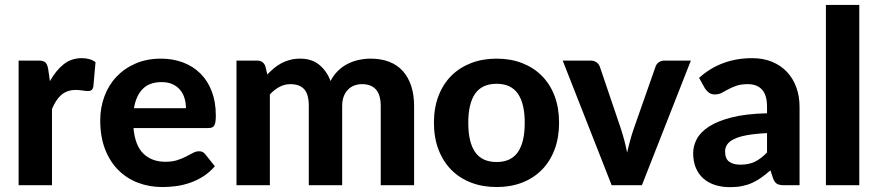

<svg xmlns="http://www.w3.org/2000/svg" viewBox="-20 -766 3632 794"><path d="M186.5 -430.5Q211 -474.5 243 -500Q275 -525.5 318 -525.5Q353 -525.5 375 -509L366 -407Q363.5 -397 358.2 -393.2Q353 -389.5 344 -389.5Q336 -389.5 321 -391.8Q306 -394 293 -394Q274 -394 259.2 -388.5Q244.5 -383 233 -373Q221.5 -363 212.2 -348.5Q203 -334 195 -315.5V0H57V-515.5H138.5Q159.5 -515.5 167.5 -508Q175.5 -500.5 179 -482Z M749 -318.5Q749 -340 743.2 -359.5Q737.5 -379 725 -394Q712.5 -409 693.5 -417.8Q674.5 -426.5 648 -426.5Q598.5 -426.5 570.5 -398.5Q542.5 -370.5 534 -318.5ZM532 -236.5Q538.5 -164 573.2 -130.5Q608 -97 664 -97Q692.5 -97 713.2 -103.8Q734 -110.5 749.8 -118.8Q765.5 -127 778.2 -133.8Q791 -140.5 803.5 -140.5Q819.5 -140.5 828.5 -128.5L868.5 -78.5Q846.5 -53 820 -36.2Q793.5 -19.5 765 -9.8Q736.5 0 707.5 3.8Q678.5 7.5 651.5 7.5Q597.5 7.5 550.8 -10.2Q504 -28 469.2 -62.8Q434.5 -97.5 414.5 -149Q394.5 -200.5 394.5 -268.5Q394.5 -321 411.8 -367.5Q429 -414 461.5 -448.5Q494 -483 540.5 -503.2Q587 -523.5 645.5 -523.5Q695 -523.5 736.8 -507.8Q778.5 -492 808.8 -462Q839 -432 855.8 -388.2Q872.5 -344.5 872.5 -288.5Q872.5 -273 871 -263Q869.5 -253 866 -247Q862.5 -241 856.5 -238.8Q850.5 -236.5 841 -236.5Z M958 0V-515.5H1043Q1069 -515.5 1077.5 -491.5L1085.5 -458Q1099 -472 1113.2 -484Q1127.5 -496 1144 -504.8Q1160.5 -513.5 1179.8 -518.5Q1199 -523.5 1221.5 -523.5Q1269 -523.5 1300 -498.2Q1331 -473 1347 -431Q1359.5 -455.5 1377.8 -473.2Q1396 -491 1417.8 -502Q1439.5 -513 1463.8 -518.2Q1488 -523.5 1512.5 -523.5Q1556 -523.5 1589.5 -510.5Q1623 -497.5 1645.8 -472.2Q1668.5 -447 1680.5 -410.5Q1692.5 -374 1692.5 -327.5V0H1554.5V-327.5Q1554.5 -418 1477 -418Q1459.5 -418 1444.8 -412.2Q1430 -406.5 1418.8 -395Q1407.5 -383.5 1401.2 -366.5Q1395 -349.5 1395 -327.5V0H1257V-327.5Q1257 -376.5 1237.8 -397.2Q1218.5 -418 1181 -418Q1157 -418 1135.8 -406.8Q1114.5 -395.5 1096 -375.5V0Z M2034 -523.5Q2092 -523.5 2139.5 -505Q2187 -486.5 2221 -452.2Q2255 -418 2273.5 -369Q2292 -320 2292 -258.5Q2292 -197 2273.5 -147.8Q2255 -98.5 2221 -64Q2187 -29.5 2139.5 -11Q2092 7.5 2034 7.5Q1975.5 7.5 1927.8 -11Q1880 -29.5 1846 -64Q1812 -98.5 1793.2 -147.8Q1774.5 -197 1774.5 -258.5Q1774.5 -320 1793.2 -369Q1812 -418 1846 -452.2Q1880 -486.5 1927.8 -505Q1975.5 -523.5 2034 -523.5ZM2034 -96Q2093 -96 2121.5 -136.8Q2150 -177.5 2150 -258Q2150 -338 2121.5 -378.8Q2093 -419.5 2034 -419.5Q1973.5 -419.5 1945 -378.8Q1916.5 -338 1916.5 -258Q1916.5 -177.5 1945 -136.8Q1973.5 -96 2034 -96Z M2837 -515.5 2634.5 0H2509.5L2307 -515.5H2421.5Q2436.5 -515.5 2446.5 -508.5Q2456.5 -501.5 2460.5 -490.5L2547 -235.5Q2555.5 -209.5 2562 -184.8Q2568.5 -160 2573.5 -135Q2579 -160 2585.8 -184.8Q2592.5 -209.5 2601.5 -235.5L2691 -490.5Q2694.5 -501.5 2704.5 -508.5Q2714.5 -515.5 2728 -515.5Z M3152 -215.5Q3101.5 -213 3068 -206.8Q3034.5 -200.5 3014.8 -190.5Q2995 -180.5 2986.8 -167.8Q2978.5 -155 2978.5 -140Q2978.5 -110 2995.2 -97.5Q3012 -85 3042 -85Q3076.5 -85 3101.8 -97.2Q3127 -109.5 3152 -135.5ZM2871 -444Q2916.5 -485 2971.5 -505.2Q3026.5 -525.5 3090.5 -525.5Q3136.5 -525.5 3172.8 -510.5Q3209 -495.5 3234.2 -468.8Q3259.5 -442 3273 -405Q3286.5 -368 3286.5 -324V0H3223.5Q3204 0 3193.8 -5.5Q3183.5 -11 3177 -28.5L3166 -61.5Q3146.5 -44.5 3128.2 -31.5Q3110 -18.5 3090.5 -9.8Q3071 -1 3048.8 3.5Q3026.5 8 2999 8Q2965 8 2937 -1Q2909 -10 2888.8 -27.8Q2868.5 -45.5 2857.5 -72Q2846.5 -98.5 2846.5 -133Q2846.5 -161.5 2861 -190Q2875.5 -218.5 2910.8 -241.8Q2946 -265 3004.8 -280.2Q3063.5 -295.5 3152 -297.5V-324Q3152 -372.5 3131.5 -395.2Q3111 -418 3072.5 -418Q3044 -418 3025 -411.2Q3006 -404.5 2991.8 -396.8Q2977.5 -389 2965 -382.2Q2952.5 -375.5 2936 -375.5Q2921.5 -375.5 2911.8 -382.8Q2902 -390 2895.5 -400Z M3533.5 -745.5V0H3395.5V-745.5Z"/></svg>

Font: LatoLatin Heavy
Style: Regular
Weight: 800
Designer: Lukasz Dziedzic with Adam Twardoch and Botio Nikoltchev
Foundry: tyPoland Lukasz Dziedzic
Version: Version 2.015; 2015-08-06; http://www.latofonts.com/